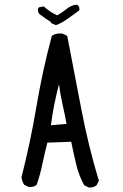

<svg xmlns="http://www.w3.org/2000/svg" viewBox="-20 -825 540 841"><path d="M368.2 -3.9 348.6 -13.7Q325.2 -56.6 313.5 -106Q301.8 -155.3 292 -204.1L187.5 -200.2Q175.8 -155.3 166 -107.9Q156.2 -60.5 140.6 -15.6Q127 -3.9 105.5 -5.9L85.9 -15.6Q76.2 -31.2 74.2 -48.8Q113.3 -202.1 139.6 -358.4Q166 -514.6 207 -668Q226.6 -681.6 253.9 -677.7L274.4 -668Q305.7 -508.8 335.9 -348.6Q366.2 -188.5 413.1 -33.2L403.3 -13.7Q389.6 -2 368.2 -3.9ZM271.5 -282.2Q263.7 -325.2 253.9 -368.2Q244.1 -411.1 238.3 -456.1Q226.6 -411.1 217.8 -367.2Q209 -323.2 203.1 -276.4ZM224.6 -714.8 203.1 -724.6V-728.5Q177.7 -744.1 152.3 -763.7Q144.5 -773.4 146.5 -787.1L150.4 -793L171.9 -796.9Q199.2 -771.5 230.5 -757.8Q252 -769.5 272 -786.1Q292 -802.7 317.4 -804.7Q331.1 -794.9 327.1 -779.3Q301.8 -761.7 276.9 -743.2Q252 -724.6 224.6 -714.8Z"/></svg>

Font: JasonHandwriting2
Style: Regular
Weight: 400
Version: Version 1.05.10